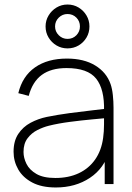

<svg xmlns="http://www.w3.org/2000/svg" viewBox="-20 -814 582 849"><path d="M227 15Q164 15 122.5 -7Q81 -29 60.5 -65Q40 -101 40 -143Q40 -190.5 60.8 -221.8Q81.5 -253 115 -271Q148.5 -289 187 -297Q234 -306.5 287.8 -313.8Q341.5 -321 387 -326Q432.5 -331 455 -334L440 -324Q442.5 -419.5 405.2 -466.2Q368 -513 274 -513Q206 -513 164.8 -482.8Q123.5 -452.5 107 -390L61 -402Q79 -477 134.8 -516Q190.5 -555 276 -555Q351 -555 401 -524.5Q451 -494 469 -442Q476 -422 479 -393.5Q482 -365 482 -338V0H443V-148L463 -147Q441.5 -70 377.5 -27.5Q313.5 15 227 15ZM225 -27Q283.5 -27 328.2 -48Q373 -69 400.8 -108.8Q428.5 -148.5 436 -204Q440 -232 440 -264Q440 -296 440 -310L462 -293Q435.5 -290.5 388.8 -286.2Q342 -282 290 -275.2Q238 -268.5 196 -258Q171.5 -252 145.5 -239Q119.5 -226 101.8 -202.5Q84 -179 84 -142Q84 -116 97 -89.5Q110 -63 140.8 -45Q171.5 -27 225 -27ZM278.5 -600Q252 -600 230 -613Q208 -626 194.8 -648Q181.5 -670 181.5 -697Q181.5 -723.5 194.8 -745.5Q208 -767.5 230 -780.8Q252 -794 278.5 -794Q305.5 -794 327.5 -780.8Q349.5 -767.5 362.5 -745.5Q375.5 -723.5 375.5 -697Q375.5 -670 362.5 -648Q349.5 -626 327.5 -613Q305.5 -600 278.5 -600ZM278.5 -642Q302 -642 317.8 -658.2Q333.5 -674.5 333.5 -697Q333.5 -720 317.8 -736Q302 -752 278.5 -752Q256 -752 239.8 -736Q223.5 -720 223.5 -697Q223.5 -674.5 239.8 -658.2Q256 -642 278.5 -642Z"/></svg>

Font: Manrope Variable Light
Style: Regular
Weight: 200
Designer: Mikhail Sharanda
Foundry: Mikhail Sharanda
Version: Version 4.505